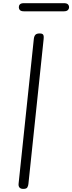

<svg xmlns="http://www.w3.org/2000/svg" viewBox="-20 -1220 466 1240"><path d="M130.5 0Q113.5 0 106 -8.8Q98.5 -17.5 100 -33L198.5 -969Q200.5 -986.5 208.5 -995.2Q216.5 -1004 236.5 -1004Q249.5 -1004 255.2 -999.8Q261 -995.5 262 -986.8Q263 -978 261.5 -964.5L163.5 -32.5Q162.5 -21 157 -10.5Q151.5 0 130.5 0ZM134.5 -1147Q116 -1147 108.8 -1154.8Q101.5 -1162.5 101.5 -1173.5Q101.5 -1184.5 108.8 -1192Q116 -1199.5 134.5 -1199.5H393Q411 -1199.5 418.5 -1192Q426 -1184.5 426 -1173.5Q426 -1163 418.2 -1155Q410.5 -1147 393 -1147Z"/></svg>

Font: Edu NSW ACT Cursive
Style: Regular
Weight: 400
Designer: Tina and Corey Anderson, Eben Sorkin, Mirko Velimirovic
Foundry: Sorkin Type Co.
Version: Version 2.000